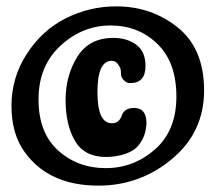

<svg xmlns="http://www.w3.org/2000/svg" viewBox="-20 -557 661 603"><path d="M57 -80Q16 -137 16 -225Q16 -313 64 -387.5Q112 -462 186.5 -499.5Q261 -537 345 -537Q456 -537 538.5 -470.5Q621 -404 621 -273Q621 -142 520.5 -58Q420 26 289 26Q133 26 57 -80ZM312 -29Q400 -29 467 -88Q534 -147 534 -254Q534 -361 474.5 -419Q415 -477 327 -477Q239 -477 170 -413.5Q101 -350 101 -245Q101 -140 162.5 -84.5Q224 -29 312 -29ZM401 -218Q440 -218 440 -170Q439 -141 427.5 -119.5Q416 -98 402 -88Q388 -78 368 -72Q341 -64 313 -64Q245 -64 215.5 -114.5Q186 -165 186 -242.5Q186 -320 223 -379Q260 -438 336 -438Q379 -438 408 -416.5Q437 -395 437 -350Q437 -296 389 -296Q377 -296 368.5 -305.5Q360 -315 360 -323.5Q360 -332 359 -338.5Q358 -345 350.5 -355.5Q343 -366 331 -366Q286 -366 286 -268Q286 -170 331 -170Q354 -170 362 -193Q370 -218 401 -218Z"/></svg>

Font: Chicle
Style: Regular
Weight: 400
Designer: Angel Koziupa and Alejandro Paul
Foundry: Angel Koziupa and Alejandro Paul
Version: Version 1.000